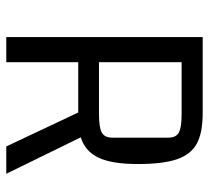

<svg xmlns="http://www.w3.org/2000/svg" viewBox="-47 -618 665 611"><g transform="rotate(90 285.5 -312.5)"><path d="M446 0 338 -229H178V0H98V-625H340Q403 -625 437.5 -606Q472 -587 487 -542.5Q502 -498 502 -418Q502 -337 482 -294Q462 -251 417 -237L533 0ZM178 -295H343Q386 -295 402 -304Q418 -313 418 -337V-516Q418 -540 402 -549Q386 -558 343 -558H178Z"/></g></svg>

Font: Changa Light
Style: Regular
Weight: 300
Designer: Eduardo Rodriguez Tunni
Foundry: Eduardo Rodriguez Tunni
Version: Version 2.002; ttfautohint (v1.5) -l 8 -r 50 -G 110 -x 14 -H